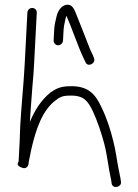

<svg xmlns="http://www.w3.org/2000/svg" viewBox="-20 -752 572 797"><path d="M241.6 -584 244 -629C244.5 -639.1 246.7 -649.7 248.5 -658L252.4 -676C253.3 -680 254.5 -683.3 256 -686C280.1 -632 303 -559.7 328.6 -507L334.9 -494C343.5 -471.1 380.4 -488.4 369.8 -512L364.5 -525C360.3 -533 355.8 -542.8 351.1 -554.5C335 -594.2 315 -648.6 298.1 -689C289.2 -711.7 280.3 -738.8 251.3 -731C231.6 -725 220.5 -706.5 214.8 -684C210.7 -665 206.1 -651.1 205 -629L202.6 -584C202.1 -573.4 211 -564 221.6 -564C232.1 -564 241.1 -573.4 241.6 -584ZM93.7 -700 82.1 -479C77.9 -398.4 68.2 -309.7 64 -229C63.5 -206.3 62.7 -185 61.6 -165L57.2 -81C48.2 -69.7 56.8 -60.4 69 -57C85.7 -48.4 98.1 -58.8 99 -76C99.1 -78 99.1 -78 99.1 -79C101.7 -90.3 105.3 -108 109.9 -132C128.9 -214.9 155.4 -294.4 211.6 -336C227.1 -348.1 239.6 -355 266.6 -355C329 -357.8 344.8 -332.1 366.1 -289C384.9 -247 401 -200.5 413.1 -154C425.4 -106.6 430.9 -49.4 441.3 -5L443.5 10C448.4 34.7 487.4 24.5 481.9 1L479.7 -14C477.6 -24.7 475.2 -36.3 472.6 -49C465.3 -83.6 460.5 -128.5 450.6 -165C438.8 -214.2 422.2 -264.1 401.1 -307C376 -361.3 345.6 -397 268.6 -394C231.5 -394 210.8 -383.3 188.2 -367C150.5 -335.7 125.8 -297.2 103.9 -246C104.9 -264.7 106.3 -285 108.1 -307C111.4 -351 111.4 -351 114.7 -395C117.6 -424.3 119.7 -452.3 121.1 -479L132.7 -700C133.2 -710.6 124.2 -719 113.7 -719C103.1 -719 94.2 -710.6 93.7 -700Z"/></svg>

Font: Just Breathe
Style: Obl1
Weight: 400
Foundry: Cannot Into Space Fonts
Version: Version 0.72